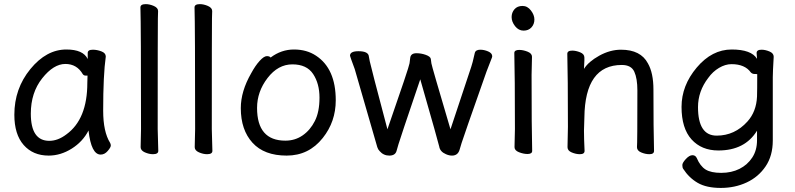

<svg xmlns="http://www.w3.org/2000/svg" viewBox="-20 -733 3865 934"><path d="M219.7 -47.9Q261.7 -47.9 302.7 -79.1Q404.8 -152.8 404.8 -330.1L405.8 -365.2H397Q387.7 -365.2 382.8 -372.1Q354 -421.9 297.9 -421.9Q240.7 -421.9 185.3 -352.1Q129.9 -282.2 129.9 -180.2Q129.9 -47.9 219.7 -47.9ZM216.8 23.9Q140.6 23.9 95.2 -27.6Q49.8 -79.1 49.8 -174.8Q49.8 -301.8 127.7 -397Q205.6 -492.2 302.7 -492.2Q384.8 -492.2 406.7 -445.8V-475.1Q406.7 -491.2 431.6 -491.2Q451.7 -491.2 473.1 -483.2Q494.6 -475.1 494.6 -458Q481.9 -368.2 481.9 -194.8Q481.9 -91.8 515.6 -38.1Q519 -32.2 519 -24.9Q519 -16.1 503.9 1.5Q488.8 19 469.7 19Q423.8 19 410.6 -98.1Q382.8 -43.9 328.9 -10Q274.9 23.9 216.8 23.9Z M724.1 17.1Q705.1 17.1 684.6 8.1Q664.1 -1 664.1 -17.1L666 -105Q666 -609.9 663.1 -696.8Q663.1 -712.9 689 -712.9Q708 -712.9 728.5 -703.9Q749 -694.8 749 -679.2Q749 -658.2 748 -643.1Q747.1 -589.8 747.1 -105L750 1Q750 17.1 724.1 17.1Z M987.3 17.1Q968.3 17.1 947.8 8.1Q927.2 -1 927.2 -17.1L929.2 -105Q929.2 -609.9 926.3 -696.8Q926.3 -712.9 952.1 -712.9Q971.2 -712.9 991.7 -703.9Q1012.2 -694.8 1012.2 -679.2Q1012.2 -658.2 1011.2 -643.1Q1010.3 -589.8 1010.3 -105L1013.2 1Q1013.2 17.1 987.3 17.1Z M1368.2 -48.8Q1415.5 -48.8 1452.4 -74.5Q1489.3 -100.1 1511.7 -144.5Q1534.2 -189 1534.2 -257.8Q1534.2 -326.2 1503.2 -373Q1472.2 -419.9 1402.3 -419.9Q1332.5 -419.9 1281.5 -353.5Q1230.5 -287.1 1230.5 -208Q1230.5 -48.8 1368.2 -48.8ZM1374.5 23.9Q1265.1 23.9 1208.3 -38.6Q1151.4 -101.1 1151.4 -207Q1151.4 -289.1 1202.1 -377Q1222.2 -414.1 1243.2 -437Q1264.2 -460 1278.3 -460Q1291.5 -460 1296.4 -453.1Q1348.1 -492.2 1410.2 -492.2Q1472.2 -492.2 1517.6 -461.9Q1613.3 -398.9 1613.3 -245.1Q1613.3 -141.1 1550.3 -62Q1482.4 23.9 1374.5 23.9Z M2178.7 23.9Q2164.6 23.9 2149.4 17.1Q2120.6 4.9 2116.7 -20Q2115.7 -28.8 2024.4 -347.2Q1921.4 -43.9 1918.5 -31.5Q1915.5 -19 1908.7 2.4Q1901.9 23.9 1873.8 23.9Q1845.7 23.9 1826.7 2Q1818.8 -5.9 1815.4 -17.1L1705.6 -397Q1682.6 -459 1682.6 -461.9Q1682.6 -483.9 1723.6 -483.9Q1772.5 -483.9 1774.4 -458Q1776.9 -448.2 1778.8 -434.6Q1780.8 -420.9 1864.7 -104Q1970.7 -409.2 1972.2 -425Q1973.6 -440.9 1975.6 -452.1Q1978.5 -474.1 2005.9 -474.1Q2028.8 -474.1 2051.3 -466.1Q2073.7 -458 2075.7 -446.5Q2077.6 -435.1 2078.6 -424.6Q2079.6 -414.1 2171.4 -104L2272.5 -408.2Q2277.8 -421.9 2289.6 -475.1Q2293.5 -491.2 2316.4 -491.2Q2335.4 -491.2 2355 -482.7Q2374.5 -474.1 2374.5 -459Q2374.5 -455.1 2369.1 -442.6Q2363.8 -430.2 2346.7 -384.8Q2230.5 -55.2 2225.6 -37.6Q2220.7 -20 2215.8 -4.9Q2207.5 23.9 2178.7 23.9Z M2545.9 16.1Q2526.9 16.1 2504.9 7.6Q2482.9 -1 2482.9 -17.1L2484.9 -105Q2484.9 -368.2 2481.9 -475.1Q2481.9 -490.2 2505.9 -490.2Q2524.9 -490.2 2546.4 -481.7Q2567.9 -473.1 2567.9 -457L2565.9 -368.2Q2565.9 -105 2568.8 1Q2568.8 16.1 2545.9 16.1ZM2468.8 -649.9Q2468.8 -671.9 2482.7 -688Q2496.6 -704.1 2522 -704.1Q2545.9 -704.1 2562.7 -682.1Q2579.6 -660.2 2579.6 -638.2Q2579.6 -615.2 2565.2 -599.6Q2550.8 -584 2526.9 -584Q2502.9 -584 2485.8 -605.5Q2468.8 -627 2468.8 -649.9Z M3138.7 17.1Q3119.6 17.1 3099.1 8.5Q3078.6 0 3078.6 -17.1Q3080.6 -34.2 3080.6 -293Q3080.6 -351.1 3065.7 -384Q3050.8 -417 3004.9 -417Q2825.7 -417 2822.8 -162.1L2820.8 -97.2Q2820.8 -59.1 2823.7 1Q2823.7 17.1 2800.8 17.1Q2781.7 17.1 2761.2 8.5Q2740.7 0 2740.7 -17.1L2742.7 -115.2Q2742.7 -363.8 2739.7 -471.2Q2739.7 -486.8 2763.7 -486.8Q2781.7 -486.8 2802.2 -478.5Q2822.8 -470.2 2822.8 -453.1V-439Q2820.8 -411.1 2820.8 -397.9Q2842.8 -433.1 2895.3 -462.2Q2947.8 -491.2 3001 -491.2Q3096.7 -491.2 3131.8 -424.8Q3158.7 -377.9 3158.7 -296.9Q3158.7 -105 3161.6 1Q3161.6 17.1 3138.7 17.1Z M3466.3 -73.2Q3554.2 -73.2 3616.2 -142.1Q3659.2 -189.9 3662.6 -263.2Q3663.6 -290 3663.6 -372.1Q3663.6 -373 3651.6 -373Q3639.6 -373 3632.3 -380.9Q3603.5 -420.9 3538.6 -420.9Q3508.3 -420.9 3477.8 -402.8Q3447.3 -384.8 3425.3 -354Q3375.5 -289.1 3375.5 -211.9Q3375.5 -73.2 3466.3 -73.2ZM3486.3 181.2Q3416.5 181.2 3374 156.5Q3331.5 131.8 3303.2 87.9Q3299.3 82 3299.3 69.8Q3299.3 59.1 3316.4 40.5Q3333.5 22 3348.4 22Q3363.3 22 3369.6 36.1Q3386.2 75.2 3412.4 91.6Q3438.5 107.9 3488.5 107.9Q3538.6 107.9 3577.4 88.4Q3616.2 68.8 3639.4 33.4Q3662.6 -2 3662.6 -50.8V-97.2Q3603.5 -1 3474.6 -1Q3392.6 -1 3344 -54.9Q3295.4 -108.9 3295.4 -212.9Q3295.4 -316.9 3369.4 -404.5Q3443.4 -492.2 3539.3 -492.2Q3635.3 -492.2 3662.6 -446.8L3660.6 -475.1Q3660.6 -491.2 3684.6 -491.2Q3702.6 -491.2 3723.1 -482.7Q3743.7 -474.1 3743.7 -457Q3739.3 -380.9 3739.3 -357.9V-49.8Q3739.3 24.9 3704.3 76.4Q3669.4 127.9 3612.3 154.5Q3555.2 181.2 3486.3 181.2Z"/></svg>

Font: LXGW WenKai GB Screen
Style: Regular
Weight: 400
Designer: LXGW / Fontworks Inc.
Foundry: LXGW / Fontworks Inc.
Version: Version 1.321;February 19, 2024;FontCreator 14.0.0.2901 64-b